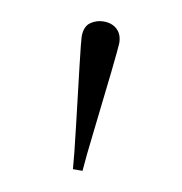

<svg xmlns="http://www.w3.org/2000/svg" viewBox="-52 -759 437 462"><g transform="rotate(10 166.5 -528.5)"><path d="M120.1 -665Q120.1 -689.9 134.5 -700Q148.9 -710 166 -710Q187 -710 199.5 -698Q211.9 -686 211.9 -665Q211.9 -657.2 205.1 -593.5Q198.2 -529.8 189.2 -453.4Q180.2 -377 178.2 -347.2H154.8Q152.8 -377 143.8 -453.4Q134.8 -529.8 127.4 -593.5Q120.1 -657.2 120.1 -665Z"/></g></svg>

Font: CMU Serif Upright Italic
Style: UprightItalic
Weight: 500
Version: Version 0.7.0